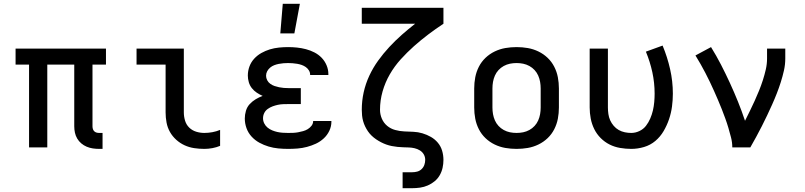

<svg xmlns="http://www.w3.org/2000/svg" viewBox="-20 -776 4240 1011"><path d="M520 8H502Q485 8 468.5 5.5Q452 3 436.5 -3.5Q421 -10 408 -21Q395 -32 386.5 -46.5Q378 -61 374.5 -77.5Q371 -94 371 -111V-436H229V0H133V-436H62V-520H538V-436H467V-111Q467 -104 469 -97Q471 -90 476 -85Q481 -80 488 -78Q495 -76 502 -76H520Z M1056 8Q1029 8 1002.5 4Q976 0 952 -11Q928 -22 908 -40Q888 -58 875 -81Q862 -104 857 -130.5Q852 -157 852 -184V-436H699V-520H948V-184Q948 -162 954.5 -140.5Q961 -119 976.5 -104Q992 -89 1013 -82.5Q1034 -76 1056 -76Q1077 -76 1098.5 -80Q1120 -84 1139 -92V-8Q1120 0 1098.5 4Q1077 8 1056 8Z M1497 8Q1471 8 1445 5.5Q1419 3 1394 -4.5Q1369 -12 1346 -24.5Q1323 -37 1305 -56.5Q1287 -76 1278 -101Q1269 -126 1269 -152Q1269 -172 1275 -192.5Q1281 -213 1295 -228Q1309 -243 1326.5 -253.5Q1344 -264 1363 -271Q1347 -278 1332 -288Q1317 -298 1306 -312Q1295 -326 1290 -343.5Q1285 -361 1285 -378Q1285 -403 1293.5 -426Q1302 -449 1318.5 -467Q1335 -485 1356.5 -497Q1378 -509 1401 -516Q1424 -523 1448.5 -525.5Q1473 -528 1497 -528Q1521 -528 1544.5 -525.5Q1568 -523 1591 -517Q1614 -511 1635.5 -500Q1657 -489 1673.5 -472Q1690 -455 1699.5 -432.5Q1709 -410 1709 -387V-381H1613V-383Q1613 -395 1606.5 -405.5Q1600 -416 1590 -423Q1580 -430 1568.5 -434Q1557 -438 1545 -440Q1533 -442 1521 -443Q1509 -444 1497 -444Q1485 -444 1472.5 -443Q1460 -442 1447.5 -439.5Q1435 -437 1423.5 -432.5Q1412 -428 1402.5 -420Q1393 -412 1387 -401Q1381 -390 1381 -377Q1381 -365 1387 -353.5Q1393 -342 1403.5 -334.5Q1414 -327 1426 -323Q1438 -319 1450 -316.5Q1462 -314 1474.5 -313Q1487 -312 1500 -312H1564V-228H1500Q1486 -228 1471.5 -227.5Q1457 -227 1443 -224Q1429 -221 1415.5 -216Q1402 -211 1390 -202.5Q1378 -194 1371.5 -181Q1365 -168 1365 -153Q1365 -139 1371.5 -126Q1378 -113 1389 -104Q1400 -95 1413.5 -89.5Q1427 -84 1440.5 -81Q1454 -78 1468.5 -77Q1483 -76 1497 -76Q1510 -76 1523.5 -76.5Q1537 -77 1550 -79.5Q1563 -82 1576 -85.5Q1589 -89 1600.5 -96Q1612 -103 1620.5 -114Q1629 -125 1629 -139H1725V-135Q1725 -110 1714 -87Q1703 -64 1684.5 -47Q1666 -30 1643.5 -19.5Q1621 -9 1596.5 -2.5Q1572 4 1547 6Q1522 8 1497 8ZM1456 -600 1469 -756H1559L1530 -600Z M2150 215H2100V131H2150Q2164 131 2177 127.5Q2190 124 2200 114.5Q2210 105 2214.5 92Q2219 79 2219 66Q2219 50 2211.5 37Q2204 24 2191 16Q2178 8 2163 4.5Q2148 1 2133 0.5Q2118 0 2103 -0.5Q2088 -1 2073 -2.5Q2058 -4 2043 -7Q2028 -10 2014 -15Q2000 -20 1986.5 -27Q1973 -34 1960.5 -42.5Q1948 -51 1937 -61.5Q1926 -72 1917.5 -84.5Q1909 -97 1902.5 -110.5Q1896 -124 1892 -138.5Q1888 -153 1886.5 -168Q1885 -183 1885 -198Q1885 -245 1895 -290Q1905 -335 1924.5 -377Q1944 -419 1971 -456.5Q1998 -494 2029.5 -528Q2061 -562 2095.5 -592.5Q2130 -623 2166 -651H1885V-735H2315V-651Q2274 -624 2235 -594.5Q2196 -565 2159.5 -532.5Q2123 -500 2090 -463.5Q2057 -427 2032.5 -384.5Q2008 -342 1994.5 -294.5Q1981 -247 1981 -198Q1981 -174 1990.5 -151.5Q2000 -129 2018.5 -113.5Q2037 -98 2061 -91.5Q2085 -85 2109 -84Q2133 -83 2157 -82Q2181 -81 2204.5 -74Q2228 -67 2249 -55Q2270 -43 2285.5 -24.5Q2301 -6 2308 17.5Q2315 41 2315 66Q2315 87 2310.5 107.5Q2306 128 2295.5 146.5Q2285 165 2268.5 178.5Q2252 192 2232.5 200.5Q2213 209 2192 212Q2171 215 2150 215Z M2700 8Q2670 8 2641 3Q2612 -2 2585 -15Q2558 -28 2536.5 -48.5Q2515 -69 2501.5 -95.5Q2488 -122 2482.5 -151Q2477 -180 2477 -210V-310Q2477 -340 2482.5 -369Q2488 -398 2501.5 -424.5Q2515 -451 2536.5 -471.5Q2558 -492 2585 -505Q2612 -518 2641 -523Q2670 -528 2700 -528Q2730 -528 2759 -523Q2788 -518 2815 -505Q2842 -492 2863.5 -471.5Q2885 -451 2898.5 -424.5Q2912 -398 2917.5 -369Q2923 -340 2923 -310V-210Q2923 -180 2917.5 -151Q2912 -122 2898.5 -95.5Q2885 -69 2863.5 -48.5Q2842 -28 2815 -15Q2788 -2 2759 3Q2730 8 2700 8ZM2700 -76Q2718 -76 2735 -79.5Q2752 -83 2767.5 -91.5Q2783 -100 2795 -113Q2807 -126 2814 -142Q2821 -158 2824 -175Q2827 -192 2827 -210V-310Q2827 -328 2824 -345Q2821 -362 2814 -378Q2807 -394 2795 -407Q2783 -420 2767.5 -428.5Q2752 -437 2735 -440.5Q2718 -444 2700 -444Q2682 -444 2665 -440.5Q2648 -437 2632.5 -428.5Q2617 -420 2605 -407Q2593 -394 2586 -378Q2579 -362 2576 -345Q2573 -328 2573 -310V-210Q2573 -192 2576 -175Q2579 -158 2586 -142Q2593 -126 2605 -113Q2617 -100 2632.5 -91.5Q2648 -83 2665 -79.5Q2682 -76 2700 -76Z M3304 8Q3275 8 3245.5 3Q3216 -2 3190 -15Q3164 -28 3143 -49Q3122 -70 3109 -96.5Q3096 -123 3090.5 -152Q3085 -181 3085 -210V-520H3181V-210Q3181 -193 3183.5 -175.5Q3186 -158 3193 -142.5Q3200 -127 3211.5 -113.5Q3223 -100 3238 -91.5Q3253 -83 3270 -79.5Q3287 -76 3304 -76Q3326 -76 3347 -86Q3368 -96 3381.5 -113.5Q3395 -131 3404 -152Q3413 -173 3418 -194.5Q3423 -216 3425 -238.5Q3427 -261 3427 -283Q3427 -340 3415 -395.5Q3403 -451 3381 -504L3469 -536Q3494 -476 3508.5 -412Q3523 -348 3523 -283Q3523 -249 3518.5 -215Q3514 -181 3503 -148.5Q3492 -116 3474.5 -86Q3457 -56 3431 -34Q3405 -12 3371.5 -2Q3338 8 3304 8Z M3836 0Q3836 -26 3829.5 -51.5Q3823 -77 3815.5 -102.5Q3808 -128 3799 -152.5Q3790 -177 3780.5 -201.5Q3771 -226 3760.5 -250Q3750 -274 3739.5 -298Q3729 -322 3717.5 -345.5Q3706 -369 3694 -392.5Q3682 -416 3669 -438.5Q3656 -461 3642 -484L3724 -528Q3752 -483 3776.5 -435.5Q3801 -388 3823.5 -339Q3846 -290 3866 -240.5Q3886 -191 3903 -140Q3916 -166 3929 -192.5Q3942 -219 3954 -245.5Q3966 -272 3977 -299Q3988 -326 3997 -354Q4006 -382 4012.5 -410.5Q4019 -439 4019 -468V-520H4115V-468Q4115 -436 4108 -405Q4101 -374 4091.5 -344Q4082 -314 4070.5 -284.5Q4059 -255 4046 -226Q4033 -197 4019.5 -168.5Q4006 -140 3991.5 -111.5Q3977 -83 3962 -55.5Q3947 -28 3931 0Z"/></svg>

Font: Iosevka Fixed Curly Md Ex
Style: Regular
Weight: 500
Width: 7
Monospace: yes
Designer: Belleve Invis
Foundry: Belleve Invis
Version: Version 30.1.2